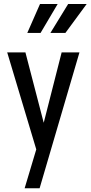

<svg xmlns="http://www.w3.org/2000/svg" viewBox="-20 -770 463 982"><path d="M106 192.9ZM182.6 192.9ZM182.6 192.9H106L165.5 -5.9L17.6 -499.5L16.6 -502H19H108.9H110.4V-500.5L203.6 -142.1L294.9 -500.5V-502H296.4H383.8H386.2L385.7 -499.5ZM184.6 -749.5H274.9L187.5 -601.6H119.6ZM328.6 -749.5H423.3L314.5 -601.6H237.8Z"/></svg>

Font: MAUL Condensed
Style: Condensed Regular
Weight: 400
Designer: MAUL
Version: Version 1.0; 2020; ttfautohint (v1.8.3)